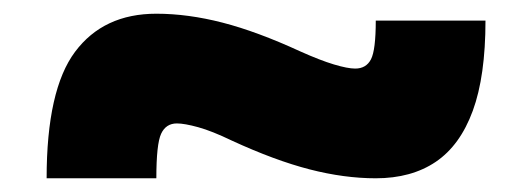

<svg xmlns="http://www.w3.org/2000/svg" viewBox="-20 -450 776 280"><path d="M48 -190Q48 -319 89.5 -374.5Q131 -430 208 -430Q254 -430 304.5 -417Q355 -404 418 -375Q447 -362 467 -356Q487 -350 498 -350Q514 -350 521 -363.5Q528 -377 528 -420H688Q688 -339 669.5 -288.5Q651 -238 615.5 -214Q580 -190 528 -190Q482 -190 431.5 -203Q381 -216 318 -245Q289 -259 269 -264.5Q249 -270 238 -270Q222 -270 215 -255Q208 -240 208 -190Z"/></svg>

Font: M PLUS 1 Thin Black
Style: Regular
Weight: 900
Version: Version 1.001